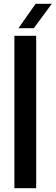

<svg xmlns="http://www.w3.org/2000/svg" viewBox="-20 -988 292 1008"><path d="M55.5 0V-800H170V0ZM77 -840 167 -968H252L157.5 -840Z"/></svg>

Font: Big Shoulders Text Thin
Style: Bold
Weight: 700
Version: Version 2.002